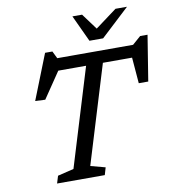

<svg xmlns="http://www.w3.org/2000/svg" viewBox="-97 -1001 985 1086"><g transform="rotate(-10 396.0 -458.0)"><path d="M705 -627.5H225.5L271.5 -644.5L159 -478.5L101.5 -481L204 -740H246L272 -687L223 -698H747.5L689.5 -687L750 -740H792.5L750.5 -478.5H696L682.5 -644ZM431.5 -666H528L344.5 -65L429 -42.5L416.5 0H142.5L155.5 -42.5L248 -65ZM705.5 -916 541.5 -763.5H463L392 -916H447.5L523 -814H502L639.5 -916Z"/></g></svg>

Font: Newsreader 9pt
Style: Italic
Weight: 400
Italic angle: -17°
Designer: Hugues Gentile
Foundry: Production Type
Version: Version 1.003